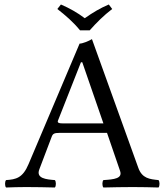

<svg xmlns="http://www.w3.org/2000/svg" viewBox="-20 -832 735 854"><path d="M155 -79 210 -224C215 -237 221 -241 245 -241H456L514 -72C526 -38 488 -34 440 -31C434 -25 434 -4 440 2C477 1 532 0 571 0C612 0 650 1 685 2C691 -4 691 -25 685 -31C646 -35 612 -38 595 -86L389 -658C374 -649 347 -638 334 -638L107 -102C81 -40 51 -34 7 -31C1 -25 1 -4 7 2C33 1 66 0 96 0C137 0 187 1 224 2C230 -4 230 -25 224 -31C186 -34 139 -38 155 -79ZM263 -283C241 -283 234 -286 238 -296L340 -555H346L440 -283ZM336 -697H379C409 -731 441 -763 479 -792L464 -812C426 -796 394 -777 357 -751C324 -776 290 -795 251 -812L235 -792C271 -764 306 -734 336 -697Z"/></svg>

Font: Libertinus Math
Style: Regular
Weight: 400
Designer: Philipp H. Poll, Khaled Hosny
Foundry: Caleb Maclennan
Version: Version 7.050;RELEASE